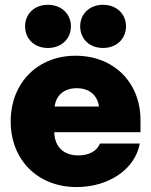

<svg xmlns="http://www.w3.org/2000/svg" viewBox="-20 -756 618 788"><path d="M294.4 11.7C427.7 11.7 534.7 -62.5 553.7 -167H390.1C378.9 -136.7 345.7 -118.2 301.3 -118.2C240.2 -118.2 204.6 -153.8 202.6 -213.4H556.6V-262.7C556.6 -418 446.8 -527.3 290 -527.3C134.3 -527.3 23.9 -415.5 23.9 -257.8C23.9 -100.1 134.3 11.7 294.4 11.7ZM402.8 -559.1C457.5 -559.1 497.1 -595.7 497.1 -647.9C497.1 -699.7 457.5 -736.3 402.8 -736.3C348.1 -736.3 309.1 -699.7 309.1 -647.9C309.1 -595.7 348.1 -559.1 402.8 -559.1ZM176.3 -559.1C231.4 -559.1 271 -595.7 271 -647.9C271 -699.7 231.4 -736.3 176.3 -736.3C122.1 -736.3 83 -699.7 83 -647.9C83 -595.7 122.1 -559.1 176.3 -559.1ZM204.1 -318.8C210.9 -366.2 243.7 -394 294.9 -394C346.2 -394 379.4 -366.2 386.2 -318.8Z"/></svg>

Font: Raveo Display Display ExtraBold
Style: Regular
Weight: 800
Designer: Jakub Foglar, Rasmus Andersson (Inter)
Foundry: Jakubfoglar.com
Version: Version 1.100;Glyphs 3.2.3 (3260)